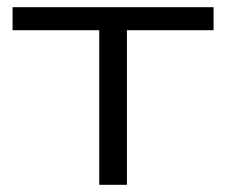

<svg xmlns="http://www.w3.org/2000/svg" viewBox="-20 -514 629 534"><path d="M256 0V-430H15V-494H574V-430H333V0Z"/></svg>

Font: Nunito Sans 7pt Expanded Light
Style: Regular
Weight: 300
Width: 7
Designer: Vernon Adams
Foundry: Vernon Adams
Version: Version 3.101;gftools[0.9.27]